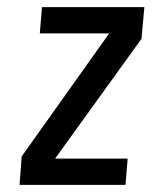

<svg xmlns="http://www.w3.org/2000/svg" viewBox="-20 -520 443 540"><path d="M135 -74H339L333 0H35L41 -80L287 -426H92L98 -500H386L378 -411Z"/></svg>

Font: Share
Style: Italic
Weight: 400
Version: Version 1.002